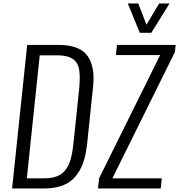

<svg xmlns="http://www.w3.org/2000/svg" viewBox="-20 -1063 1011 1083"><path d="M768.6 -877.9 700.7 -1043.5H759.8L806.2 -923.8L877.9 -1043.5H936.5L833.5 -877.9ZM532.7 0 539.1 -57.6 883.3 -752.4H633.8L639.6 -809.6H970.7L966.8 -770L613.8 -57.1H892.6L886.7 0ZM131.3 -57.1H232.9Q259.8 -57.1 281.5 -62.5Q303.2 -67.9 318.8 -76.9Q334.5 -85.9 346.4 -100.8Q358.4 -115.7 366.2 -131.3Q374 -147 379.9 -169.7Q385.7 -192.4 388.9 -212.9Q392.1 -233.4 395 -261.7L426.8 -564Q429.7 -595.7 429.7 -622.1Q429.7 -646.5 427.2 -666Q421.9 -708 392.1 -729.5Q362.3 -751 303.2 -751H204.1ZM48.3 0 133.3 -809.6H310.5Q372.1 -809.6 413.6 -793Q455.1 -776.4 476.3 -743.9Q497.6 -711.4 503.9 -669.4Q507.8 -647 507.8 -621.1Q507.8 -598.1 504.9 -571.8L471.2 -250Q464.8 -190.9 449.5 -146.5Q434.1 -102.1 406.2 -68.4Q378.4 -34.7 334.5 -17.3Q290.5 0 231.4 0Z"/></svg>

Font: Oswald
Style: Light
Weight: 300
Designer: Vernon Adams
Foundry: Vernon Adams
Version: 3.0; ttfautohint (v0.95.6-bc232) -l 8 -r 50 -G 200 -x 0 -w "